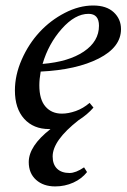

<svg xmlns="http://www.w3.org/2000/svg" viewBox="-20 -458 460 698"><path d="M158.7 11.2Q101.6 11.2 67.9 -26.1Q34.2 -63.5 34.2 -129.4Q34.2 -185.1 59.1 -241.7Q84 -298.3 123.8 -341.3Q163.6 -384.3 215.6 -411.1Q267.6 -438 318.8 -438Q367.2 -438 393.6 -413.3Q419.9 -388.7 419.9 -352.1Q419.9 -286.6 339.1 -245.4Q258.3 -204.1 127.9 -197.8Q123 -169.9 123 -147.9Q123 -96.2 145.3 -70.6Q167.5 -44.9 205.1 -44.9Q228.5 -44.9 255.6 -54.4Q282.7 -64 305.7 -84L319.8 -66.9Q297.9 -41.5 265.6 -21Q171.4 52.7 171.4 110.8Q171.4 139.6 187.5 155.3Q203.6 170.9 232.9 170.9Q255.4 170.9 285.6 150.4L296.4 167.5Q277.3 191.9 246.6 205.8Q215.8 219.7 180.7 219.7Q137.7 219.7 111.1 195.8Q84.5 171.9 84.5 131.3Q84.5 72.8 163.6 11.2ZM301.8 -407.7Q252.9 -407.7 204.6 -353.3Q156.2 -298.8 134.8 -225.6Q229.5 -233.4 284.7 -270.5Q339.8 -307.6 339.8 -364.3Q339.8 -407.7 301.8 -407.7Z"/></svg>

Font: Elstob 14pt Medium
Style: Italic
Weight: 500
Italic angle: -20°
Designer: Peter S. Baker
Version: Version 1.015